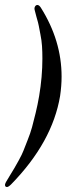

<svg xmlns="http://www.w3.org/2000/svg" viewBox="-26 -700 293 770"><path d="M215 -315Q184 -130 19 39Q8 50 2 50Q-6 50 -6 41Q-6 38 -2 30Q-2 30 13 5Q28 -20 31.5 -25.5Q35 -31 49 -56.5Q63 -82 68 -95.5Q73 -109 84.5 -137.5Q96 -166 102.5 -190Q109 -214 117 -247Q125 -280 131 -315Q144 -392 144 -465Q144 -492 142.5 -515Q141 -538 136 -562.5Q131 -587 129.5 -596.5Q128 -606 120 -633L113 -660Q111 -668 114.5 -674Q118 -680 124 -680Q131 -680 138 -669Q221 -537 221 -393Q221 -356 215 -315Z"/></svg>

Font: Judson
Style: Italic
Weight: 400
Italic angle: -9.5°
Version: Version 20110429